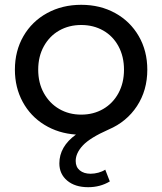

<svg xmlns="http://www.w3.org/2000/svg" viewBox="-20 -555 675 799"><path d="M325 50C345 28.7 380.7 6.7 432 -16C482 -37.3 521.3 -69.8 550 -113.5C578.7 -157.2 593 -207.7 593 -265C593 -317 581.2 -363.5 557.5 -404.5C533.8 -445.5 501.2 -477.5 459.5 -500.5C417.8 -523.5 370.7 -535 318 -535C265.3 -535 218 -523.5 176 -500.5C134 -477.5 101.2 -445.5 77.5 -404.5C53.8 -363.5 42 -317 42 -265C42 -215.7 52.8 -171 74.5 -131C96.2 -91 126.3 -59.2 165 -35.5C203.7 -11.8 247.3 1.7 296 5C250 38.3 227 78.3 227 125C227 154.3 237.8 178.2 259.5 196.5C281.2 214.8 310.3 224 347 224C380.3 224 410.3 216 437 200L418 151C410 156.3 400.5 160.5 389.5 163.5C378.5 166.5 367.7 168 357 168C338.3 168 323.3 163.3 312 154C300.7 144.7 295 131.7 295 115C295 93 305 71.3 325 50ZM162.5 -167.5C146.8 -195.8 139 -228.3 139 -265C139 -301.7 146.8 -334.2 162.5 -362.5C178.2 -390.8 199.5 -412.7 226.5 -428C253.5 -443.3 284 -451 318 -451C352 -451 382.5 -443.3 409.5 -428C436.5 -412.7 457.7 -390.8 473 -362.5C488.3 -334.2 496 -301.7 496 -265C496 -228.3 488.3 -195.8 473 -167.5C457.7 -139.2 436.5 -117.2 409.5 -101.5C382.5 -85.8 352 -78 318 -78C284 -78 253.5 -85.8 226.5 -101.5C199.5 -117.2 178.2 -139.2 162.5 -167.5Z"/></svg>

Font: Rookery
Style: Regular
Weight: 400
Designer: Ryan Kimball / Julieta Ulanovsky
Foundry: Motorola Mobility LLC.
Version: Version 1.0